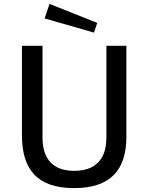

<svg xmlns="http://www.w3.org/2000/svg" viewBox="-20 -959 759 989"><path d="M235 -939 210 -864 464 -791 481 -841ZM631 -254V-723H528V-250C528 -133 466 -79 362 -79C258 -79 199 -135 199 -250V-723H93V-263C93 -88 170 10 362 10C552 10 631 -87 631 -254Z"/></svg>

Font: United Sans Medium
Style: Regular
Weight: 500
Designer: Pablo Impallari, Rodrigo Fuenzalida (Modified by Dan O. Williams)
Version: Version 1.000;PS 001.000;hotconv 1.0.88;makeotf.lib2.5.64775